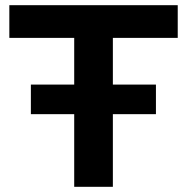

<svg xmlns="http://www.w3.org/2000/svg" viewBox="-20 -720 720 740"><path d="M99 -280V-394H266V-574H16V-700H665V-574H415V-394H581V-280H415V0H266V-280Z"/></svg>

Font: Georama SemiExpanded SemiBold
Style: Regular
Weight: 600
Width: 6
Designer: Jean-Baptiste Levee
Foundry: Production Type
Version: Version 1.001